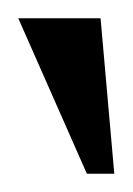

<svg xmlns="http://www.w3.org/2000/svg" viewBox="-20 -740 145 210"><path d="M0 -720H90L105 -550H75Z"/></svg>

Font: Brygada 1918
Style: Italic
Weight: 400
Italic angle: -8°
Designer: Mateusz Machalski | Borys Kosmynka | Przemek Hoffer
Foundry: NIEPODLEGLA 2018
Version: Version 3.006